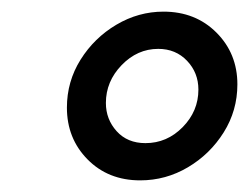

<svg xmlns="http://www.w3.org/2000/svg" viewBox="-20 -758 428 330"><path d="M388 -613Q388 -568 364.5 -530.5Q341 -493 303 -470.5Q265 -448 221 -448Q166 -448 130.5 -484Q95 -520 95 -573Q95 -618 118.5 -655.5Q142 -693 180 -715.5Q218 -738 261 -738Q316 -738 352 -702Q388 -666 388 -613ZM321 -604Q321 -633 301.5 -653.5Q282 -674 252 -674Q216 -674 189 -646Q162 -618 162 -581Q162 -553 180.5 -532.5Q199 -512 230 -512Q267 -512 294 -539.5Q321 -567 321 -604Z"/></svg>

Font: Rosario
Style: Bold Italic
Weight: 700
Italic angle: -8.05°
Designer: Hector Gatti
Foundry: Omnibus Type
Version: Version 1.101; ttfautohint (v1.8.1.43-b0c9)